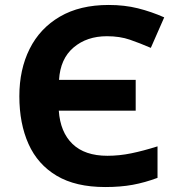

<svg xmlns="http://www.w3.org/2000/svg" viewBox="-20 -744 717 774"><path d="M411 -598Q330 -598 276.5 -552.5Q223 -507 218 -422H527V-298H217Q223 -211 272.5 -163.5Q322 -116 413 -116Q461 -116 509.5 -126Q558 -136 615 -154V-27Q564 -8 515 1Q466 10 404 10Q285 10 208.5 -35.5Q132 -81 95 -163.5Q58 -246 58 -356Q58 -464 99.5 -547Q141 -630 221.5 -677Q302 -724 418 -724Q482 -724 536 -710.5Q590 -697 642 -674L588 -551Q544 -570 503.5 -584Q463 -598 411 -598Z"/></svg>

Font: BC Sans
Style: Bold
Weight: 700
Designer: Monotype Design Team
Province of B.C.
Foundry: Monotype Imaging Inc.
Version: Version 2.000;GOOG;noto-source:20170915:90ef993387c0